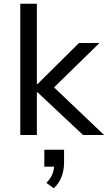

<svg xmlns="http://www.w3.org/2000/svg" viewBox="-20 -725 579 1031"><path d="M89 0V-705H178V-274H182L404 -494H514L249 -235L251 -274L539 0H426L182 -229H178V0ZM269 286 229 257Q253 233 262 208.5Q271 184 271 158L289 170H218V79H324V147Q324 188 311 223Q298 258 269 286Z"/></svg>

Font: Nunito Sans 8pt
Style: Regular
Weight: 400
Version: Version 3.101;gftools[0.9.27]